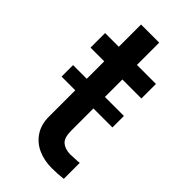

<svg xmlns="http://www.w3.org/2000/svg" viewBox="-212 -712 774 774"><g transform="rotate(45 175.0 -325.0)"><path d="M21.5 -347.7H99.6V-447.3H21.5V-530.3H99.6V-657.2H203.1V-530.3H311.5V-447.3H203.1V-347.7H311.5V-282.2H203.1V-156.2Q203.1 -115.7 220 -100.8Q236.8 -85.9 266.6 -85Q280.3 -85 309.6 -86.9Q312.5 -87.9 319.3 -87.9V2.9Q290 6.8 253.9 6.8Q211.4 6.8 176.3 -8.8Q141.1 -24.4 120.1 -56.4Q99.1 -88.4 99.6 -134.8V-282.2H21.5Z"/></g></svg>

Font: Pretendard JP Medium
Style: Regular
Weight: 500
Designer: Base glyphs from Inter by Rasmus Andersson; Hangeul glyphs from Noto Sans CJK(Source Han Sans) by Jang Soo-young and Kan
Foundry: Kil Hyung-jin
Version: Version 1.309